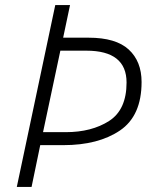

<svg xmlns="http://www.w3.org/2000/svg" viewBox="-20 -734 603 754"><path d="M46 0H104L138 -164H229Q366 -164 451 -221.5Q536 -279 536 -412Q536 -493 485.5 -539.5Q435 -586 328 -586H228L255 -714H197ZM149 -215 217 -535H319Q477 -535 477 -410Q477 -303 408.5 -259Q340 -215 238 -215Z"/></svg>

Font: Noto Sans UI Light
Style: Italic
Weight: 300
Italic angle: -12°
Designer: Monotype Design Team
Foundry: Monotype Imaging Inc.
Version: Version 1.901